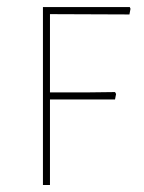

<svg xmlns="http://www.w3.org/2000/svg" viewBox="-20 -526 409 546"><path d="M122.1 -243.2V0H102.1V-505.9H349.1L351.1 -501L348.1 -484.9L122.1 -485.8V-263.2H225.1L307.1 -264.2L310.1 -258.8L307.1 -243.2Z"/></svg>

Font: Datalegreya
Style: Dot
Weight: 700
Designer: Figs Lab
Foundry: Figs Lab
Version: Version 1.002;PS 001.002;hotconv 1.0.70;makeotf.lib2.5.58329